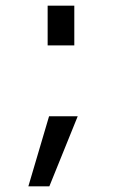

<svg xmlns="http://www.w3.org/2000/svg" viewBox="-20 -547 424 677"><path d="M153 -137H254L154 110H80ZM148 -387V-527H242V-387Z"/></svg>

Font: M PLUS 1p
Style: Regular
Weight: 400
Version: Version 1.062